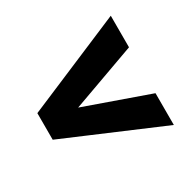

<svg xmlns="http://www.w3.org/2000/svg" viewBox="-111 -662 731 718"><g transform="rotate(-30 254.5 -303.0)"><path d="M137.2 -313.5 446.8 -204.1V-66.9L26.9 -245.6V-342.8ZM446.8 -402.3 137.2 -290.5 26.9 -263.2V-360.4L446.8 -538.6Z"/></g></svg>

Font: RobotoDEMO
Style: Regular
Weight: 400
Designer: Christian Robertson
Foundry: Google
Version: Version 2.136